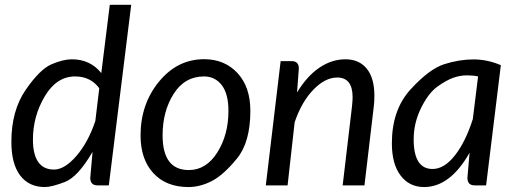

<svg xmlns="http://www.w3.org/2000/svg" viewBox="-20 -756 2099 783"><path d="M286.1 -444.3Q210.9 -444.3 162.6 -363.3Q114.3 -282.2 114.3 -186.5Q114.3 -127 135.7 -95.7Q157.2 -64.5 200.2 -64.5Q243.2 -64.5 291 -119.4Q338.9 -174.3 368.7 -262.2L384.8 -396Q349.6 -444.3 286.1 -444.3ZM272.9 -514.2Q348.1 -514.2 393.1 -458L427.7 -736.3H515.1L423.8 0H377.9Q348.1 0 348.1 -30.8L357.4 -136.7Q297.9 -34.2 244.1 -13.7Q190.4 6.8 163.1 6.8Q98.1 6.8 62.3 -40.3Q26.4 -87.4 26.4 -177.7Q26.4 -304.7 84.5 -389.2Q142.6 -473.6 190.2 -493.9Q237.8 -514.2 272.9 -514.2Z M748.5 6.8Q657.7 6.8 605.5 -49.8Q553.2 -106.4 553.2 -203.6Q553.2 -331.5 628.4 -423.1Q703.6 -514.6 812.5 -514.6Q896 -514.6 948.5 -458Q1001 -401.4 1001 -304.2Q1001 -176.3 946.3 -109.4Q891.6 -42.5 844 -17.8Q796.4 6.8 748.5 6.8ZM643.1 -204.1Q643.1 -62.5 750 -62.5Q820.8 -62.5 866.2 -134.3Q911.6 -206.1 911.6 -303.7Q911.6 -373.5 884.3 -408.9Q856.9 -444.3 812 -444.3Q733.4 -444.3 688.2 -373.3Q643.1 -302.2 643.1 -204.1Z M1418 -359.4Q1418 -439.9 1355 -439.9Q1306.2 -439.9 1258.1 -390.4Q1210 -340.8 1181.6 -257.3L1152.8 0H1064L1124.5 -506.8H1168.9Q1198.7 -506.8 1198.7 -477.1L1191.4 -378.9Q1231.9 -445.8 1282.5 -480Q1333 -514.2 1388.7 -514.2Q1444.3 -514.2 1475.6 -476.1Q1506.8 -438 1506.8 -365.2Q1506.8 -341.8 1504.4 -322.3L1466.3 0H1377.4L1415.5 -322.3Q1418 -346.7 1418 -359.4Z M1667 -187.5Q1667 -66.9 1744.1 -66.9Q1792 -66.9 1835.4 -122.6Q1878.9 -178.2 1908.2 -270.5L1929.7 -444.3Q1909.7 -448.7 1883.3 -448.7Q1856.9 -448.7 1828.9 -439Q1800.8 -429.2 1764.2 -403.1Q1727.5 -377 1697.3 -315.9Q1667 -254.9 1667 -187.5ZM1895 -133.3Q1815.9 6.8 1709.5 6.8Q1649.4 6.8 1613.8 -40Q1578.1 -86.9 1578.1 -171.4Q1578.1 -308.1 1654.5 -391.6Q1731 -475.1 1792.2 -494.4Q1853.5 -513.7 1910.6 -513.7Q1967.8 -513.7 2022.5 -490.2L1962.4 0H1916Q1886.2 0 1886.2 -30.8Z"/></svg>

Font: Lato-Italic
Style: Italic
Weight: 400
Italic angle: -7°
Designer: Lukasz Dziedzic
Foundry: tyPoland Lukasz Dziedzic
Version: Version 1.104; Western+Polish opensource